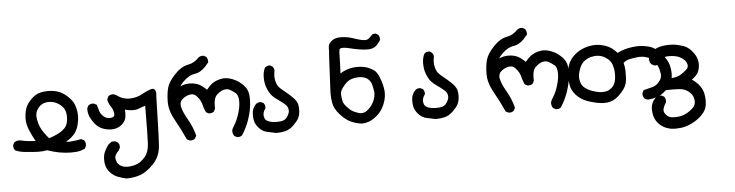

<svg xmlns="http://www.w3.org/2000/svg" viewBox="-47 -663 4593 1200"><g transform="rotate(-5 2250.0 -63.5)"><path d="M225.1 100.1Q200.2 105 172.4 105Q147.5 105 85 98.6Q54.7 95.7 26.4 83.5Q22 78.1 20.5 74.5Q19 70.8 18.1 68.4Q16.6 62.5 16.6 58.1Q16.6 54.2 16.6 50.8L24.9 33.7L26.9 32.7Q39.1 23.9 54.7 23.9Q59.6 23.9 64.5 24.4Q107.9 34.7 159.2 36.1Q138.7 1 123.5 -36.1Q108.4 -73.2 108.4 -107.4Q108.4 -112.3 108.9 -117.2Q111.3 -155.3 121.1 -178.2Q131.3 -202.6 157.7 -229Q184.1 -255.4 214.8 -262.7Q238.8 -268.1 263.7 -268.1Q306.2 -268.1 339.4 -252.9Q366.7 -239.7 390.4 -215.8Q414.1 -191.9 422.4 -171.4Q430.7 -151.4 434.6 -125Q436.5 -111.8 436.5 -97.7Q436.5 -83.5 434.6 -68.8Q426.3 -9.3 394.5 22.5Q378.9 38.6 362.8 48.3Q356 52.7 348.1 56.6Q359.9 59.1 367.7 59.1Q375.5 59.1 383.8 58.1Q405.3 56.6 443.4 49.3L461.4 58.1L462.4 60.1Q470.2 70.3 470.2 84.5Q470.2 91.3 469.2 93.8L461.9 110.4L459.5 111.3Q434.6 123.5 408.7 126Q390.6 127.4 373.5 127.4Q303.2 127.4 225.1 100.1ZM276.4 15.1Q295.4 7.3 312.3 -2Q329.1 -11.2 344.5 -26.6Q359.9 -42 364.7 -68.4Q367.2 -82 367.2 -95.5Q367.2 -108.9 365.2 -121.1Q361.8 -145.5 342.8 -165Q316.4 -191.4 282.2 -197.8Q272.9 -199.7 264.6 -199.7Q229.5 -199.7 209 -182.6Q192.9 -168.9 183.1 -148.9Q177.2 -136.2 177.2 -118.7Q177.2 -98.6 185.1 -71.3Q189.5 -57.1 195.8 -43.9Q207 -18.1 244.6 26.9Z M813 -106.9Q800.3 -102.5 781.2 -102.5Q762.2 -102.5 731.9 -109.9Q732.9 -99.6 732.9 -89.1Q732.9 -78.6 731.4 -66.9Q730 -55.2 724.6 -43.9Q715.3 -25.9 694.8 -11.2Q681.2 -2 667 1.7Q652.8 5.4 637.7 5.4Q607.9 5.4 578.6 -6.8Q556.6 -16.1 539.3 -36.1Q522 -56.2 510 -80.1Q498 -104 498 -132.3Q498 -134.8 498 -138.7L506.3 -155.3L507.8 -156.2Q518.6 -165.5 533.7 -165.5Q536.6 -165.5 541.5 -165L559.1 -155.8Q565.9 -132.3 572.3 -112.8Q578.1 -95.2 596.7 -79.6Q612.8 -66.4 631.3 -66.4Q633.3 -66.4 635.7 -66.4Q655.8 -67.9 660.2 -75.7Q663.6 -81.1 663.6 -87.9Q663.6 -94.7 661.6 -102.1Q657.7 -120.6 646 -137.7Q632.3 -157.2 627.9 -181.2L627.4 -183.6L636.2 -202.1L637.7 -203.6Q649.4 -212.4 663.6 -212.4Q669.9 -212.4 672.4 -210.9L687.5 -204.1Q716.8 -183.1 741.7 -179.2Q753.9 -176.8 762.7 -176.8Q780.3 -176.8 794.4 -179.2Q821.8 -183.1 848.1 -198.2Q876 -213.9 903.8 -223.1Q909.2 -225.1 913.1 -225.1Q922.4 -225.1 927.7 -219.2Q936 -211.4 936 -192.4Q936 -184.6 934.6 -174.3Q928.7 73.7 923.8 136.7Q918.5 202.6 874 247.6Q830.6 292 790.5 305.7Q750.5 319.3 705.1 319.3H704.1Q676.3 313 651.4 303.7Q625.5 293.9 605 272Q584.5 250 578.6 223.1Q575.2 206.5 575.2 190.9Q575.2 165 583.5 144Q585.9 137.2 589.4 131.6Q592.8 126 595.7 120.6Q602.5 109.9 610.4 98.1L631.8 82L652.8 81.1L669.9 89.4L670.9 90.8Q680.2 101.6 680.2 116.7Q680.2 119.6 679.7 124.5L671.4 140.6Q646 165 646 184.1Q646 186.5 646.5 189Q650.4 212.9 660.2 224.1Q668.5 233.9 683.6 240.2Q697.3 246.6 718.8 246.6Q750 246.6 779.3 234.9Q803.7 225.1 829.1 195.8Q853.5 167 856.4 115.5Q859.4 64 860.4 -124Q836.4 -114.7 813 -106.9Z M1089.4 -224.6Q1116.2 -237.8 1148.9 -237.8Q1193.4 -237.8 1224.6 -214.8Q1241.7 -201.7 1254.4 -189.5Q1274.9 -214.8 1289.1 -225.1Q1317.9 -245.6 1354.5 -250.5Q1361.3 -251.5 1366.2 -251.5Q1371.1 -251.5 1377.7 -251Q1384.3 -250.5 1395 -248.5Q1417 -243.7 1439 -231.9Q1461.9 -219.7 1485.6 -195.8Q1509.3 -171.9 1514.2 -138.2Q1516.1 -122.6 1516.1 -104.5Q1516.1 -45.4 1492.2 22.9Q1475.6 69.8 1448.2 112.3L1447.8 113.3Q1437.5 122.1 1421.4 122.1Q1419.4 122.1 1416 122.1L1398.9 113.3L1397.9 111.8Q1388.7 98.1 1388.7 81.1V80.6Q1389.2 73.2 1393.8 64Q1398.4 54.7 1407.2 41Q1422.4 17.1 1435.3 -24.4Q1448.2 -65.9 1448.2 -98.1Q1448.2 -138.2 1431.2 -152.3Q1413.6 -166.5 1396.5 -176.3Q1386.2 -182.1 1373.5 -182.1Q1343.8 -182.1 1313.5 -152.8Q1293.5 -133.8 1293.5 -85.9Q1293.5 -78.1 1293.9 -67.9L1285.6 -50.8L1284.2 -49.3Q1273.4 -41 1258.3 -41Q1256.3 -41 1252.9 -41L1235.4 -49.8Q1226.6 -69.3 1222.4 -82.5Q1218.3 -95.7 1216.3 -104.5Q1209.5 -128.9 1188.5 -152.3Q1173.3 -169.4 1154.3 -169.4Q1143.6 -169.4 1128.9 -164.1Q1108.9 -156.7 1094.2 -142.6Q1081.5 -129.9 1081.5 -110.8Q1081.5 -103.5 1083.5 -95.7Q1090.3 -63.5 1118.2 -16.1Q1147 33.2 1161.1 87.9L1161.6 90.8L1152.8 107.4L1151.9 108.4Q1141.6 117.7 1126.5 117.7Q1123.5 117.7 1118.7 117.2L1101.6 108.4Q1072.3 43.5 1037.6 -17.8Q1002.9 -79.1 1002.9 -133.8Q1002.9 -160.2 1005.9 -184.3Q1008.8 -208.5 1014.2 -226.1Q1024.4 -260.7 1064.9 -304.2Q1106.4 -348.1 1150.4 -356Q1189.5 -362.8 1218.3 -394.5Q1229.5 -403.3 1244.6 -403.3Q1246.6 -403.3 1250 -403.3L1267.1 -394.5L1268.1 -393.1Q1276.4 -380.9 1276.4 -365.7Q1276.4 -363.8 1276.4 -359.4Q1263.2 -342.8 1252 -331.1Q1220.7 -299.8 1189 -295.4Q1148.9 -290 1113.3 -253.9Q1098.1 -239.3 1089.4 -224.6Z M1525.9 -4.9Q1525.9 -12.2 1526.4 -20Q1528.3 -49.3 1550.3 -72.8Q1561.5 -83.5 1576.7 -83.5Q1582 -83.5 1584.5 -82.5L1598.6 -75.7Q1604.5 -68.4 1606.4 -61.8Q1608.4 -55.2 1608.4 -51Q1608.4 -46.9 1608.4 -43L1606.9 -41.5Q1592.3 -20 1592.3 -2.4Q1592.3 13.2 1599.4 25.1Q1606.4 37.1 1627 43Q1647.5 48.8 1671.4 48.8Q1695.3 48.8 1710 44.4Q1724.1 40 1733.6 28.3Q1743.2 16.6 1748.5 2.4Q1752 -5.9 1752 -13.4Q1752 -21 1750.5 -26.9Q1747.6 -43 1728.8 -58.8Q1710 -74.7 1682.1 -94.2Q1652.3 -114.7 1637.2 -142.6Q1622.6 -170.4 1617.2 -196.8Q1613.8 -215.8 1613.8 -233.9Q1613.8 -269.5 1626.5 -294.4L1627.4 -295.4Q1638.7 -306.6 1654.3 -306.6Q1656.2 -306.6 1659.7 -306.6L1675.3 -296.9L1675.8 -295.9Q1684.6 -285.6 1684.6 -272.5Q1684.6 -267.6 1683.1 -262.7Q1680.7 -250 1680.7 -237.3Q1680.7 -214.8 1688.5 -192.4Q1690.9 -186.5 1693.4 -180.7Q1701.7 -164.1 1730 -142.1Q1760.3 -118.2 1784.7 -94.2Q1810.1 -68.8 1814.5 -45.4Q1816.9 -30.3 1816.9 -19.5Q1816.9 -8.8 1816.4 -1.5Q1814.5 19.5 1806.4 36.4Q1798.3 53.2 1773.2 78.4Q1748 103.5 1719.7 110.8Q1695.8 117.2 1669.4 117.2Q1661.6 117.2 1660.6 117.2Q1633.3 111.3 1606.4 106Q1580.1 100.6 1560.1 80.6L1555.7 76.2Q1534.7 52.7 1529.3 29.8Q1525.9 13.7 1525.9 -4.9Z M2021 -97.7Q2021 -105.5 2022.2 -126.2Q2023.4 -147 2026.9 -221.2Q2030.3 -295.4 2031.7 -317.6Q2033.2 -339.8 2033.7 -347.7Q2034.2 -355.5 2034.7 -362.3Q2035.2 -375.5 2035.2 -384.3Q2035.2 -405.8 2051.3 -420.9Q2066.4 -434.6 2082.5 -439.5Q2094.7 -443.4 2115.7 -443.4Q2122.1 -443.4 2129.9 -442.9Q2160.6 -441.4 2200.2 -427.7Q2244.1 -412.6 2265.1 -412.6Q2279.8 -412.6 2289.1 -420.4Q2296.4 -425.8 2300.8 -430.7Q2306.2 -436.5 2306.6 -437.5Q2314.5 -447.3 2329.1 -447.3Q2330.6 -447.3 2334.5 -447.3L2350.1 -438.5Q2354.5 -432.1 2356 -427.7Q2358.4 -419.4 2358.4 -411.6Q2358.4 -409.7 2358.4 -406.2Q2354 -397 2349.1 -391.1Q2333.5 -371.1 2320.8 -363.3Q2306.2 -355 2287.6 -353.5Q2280.8 -353 2273.4 -353Q2252.4 -353 2223.6 -357.7Q2194.8 -362.3 2167.5 -369.4Q2140.1 -376.5 2123.5 -376.5Q2107.9 -376.5 2103 -371.1Q2101.1 -368.7 2100.6 -366.2Q2097.7 -352.5 2097.7 -321.8Q2097.7 -293 2093.8 -217.8Q2118.2 -233.9 2142.6 -240.7Q2171.9 -249.5 2201.7 -249.5Q2234.9 -249.5 2260.7 -241.2Q2284.7 -233.4 2306.2 -217.8Q2329.1 -201.2 2345.7 -147Q2359.4 -103 2359.4 -72.3Q2359.4 -50.8 2352.5 -25.4Q2336.9 29.3 2298.8 63Q2272.9 85.9 2249 95.7Q2225.1 105.5 2197.3 105.5H2196.8Q2161.6 100.1 2130.9 86.4Q2099.6 71.8 2066.2 35.2Q2032.7 -1.5 2025.9 -41Q2021 -70.8 2021 -97.7ZM2294.4 -76.7Q2294.4 -82 2293.9 -86.9Q2291 -108.9 2285.6 -129.4Q2280.3 -150.4 2266.1 -163.8Q2252 -177.2 2234.4 -181.2Q2220.7 -184.6 2205.1 -184.6Q2177.2 -184.6 2152.8 -174.8Q2133.8 -167.5 2115.2 -146Q2096.7 -124.5 2090.8 -111.3Q2085.9 -100.6 2085.9 -88.4Q2085.9 -73.7 2091.3 -45.9Q2094.2 -28.8 2114.3 -7.3Q2134.8 15.1 2149.4 22.9Q2164.1 30.8 2186.5 38.1Q2194.3 40.5 2203.1 40.5Q2215.3 40.5 2228 35.2Q2248 22.9 2263.7 3.7Q2279.3 -15.6 2288.1 -41Q2294.4 -60.1 2294.4 -76.7Z M2525.9 -4.9Q2525.9 -12.2 2526.4 -20Q2528.3 -49.3 2550.3 -72.8Q2561.5 -83.5 2576.7 -83.5Q2582 -83.5 2584.5 -82.5L2598.6 -75.7Q2604.5 -68.4 2606.4 -61.8Q2608.4 -55.2 2608.4 -51Q2608.4 -46.9 2608.4 -43L2606.9 -41.5Q2592.3 -20 2592.3 -2.4Q2592.3 13.2 2599.4 25.1Q2606.4 37.1 2627 43Q2647.5 48.8 2671.4 48.8Q2695.3 48.8 2710 44.4Q2724.1 40 2733.6 28.3Q2743.2 16.6 2748.5 2.4Q2752 -5.9 2752 -13.4Q2752 -21 2750.5 -26.9Q2747.6 -43 2728.8 -58.8Q2710 -74.7 2682.1 -94.2Q2652.3 -114.7 2637.2 -142.6Q2622.6 -170.4 2617.2 -196.8Q2613.8 -215.8 2613.8 -233.9Q2613.8 -269.5 2626.5 -294.4L2627.4 -295.4Q2638.7 -306.6 2654.3 -306.6Q2656.2 -306.6 2659.7 -306.6L2675.3 -296.9L2675.8 -295.9Q2684.6 -285.6 2684.6 -272.5Q2684.6 -267.6 2683.1 -262.7Q2680.7 -250 2680.7 -237.3Q2680.7 -214.8 2688.5 -192.4Q2690.9 -186.5 2693.4 -180.7Q2701.7 -164.1 2730 -142.1Q2760.3 -118.2 2784.7 -94.2Q2810.1 -68.8 2814.5 -45.4Q2816.9 -30.3 2816.9 -19.5Q2816.9 -8.8 2816.4 -1.5Q2814.5 19.5 2806.4 36.4Q2798.3 53.2 2773.2 78.4Q2748 103.5 2719.7 110.8Q2695.8 117.2 2669.4 117.2Q2661.6 117.2 2660.6 117.2Q2633.3 111.3 2606.4 106Q2580.1 100.6 2560.1 80.6L2555.7 76.2Q2534.7 52.7 2529.3 29.8Q2525.9 13.7 2525.9 -4.9Z M3089.4 -224.6Q3116.2 -237.8 3148.9 -237.8Q3193.4 -237.8 3224.6 -214.8Q3241.7 -201.7 3254.4 -189.5Q3274.9 -214.8 3289.1 -225.1Q3317.9 -245.6 3354.5 -250.5Q3361.3 -251.5 3366.2 -251.5Q3371.1 -251.5 3377.7 -251Q3384.3 -250.5 3395 -248.5Q3417 -243.7 3439 -231.9Q3461.9 -219.7 3485.6 -195.8Q3509.3 -171.9 3514.2 -138.2Q3516.1 -122.6 3516.1 -104.5Q3516.1 -45.4 3492.2 22.9Q3475.6 69.8 3448.2 112.3L3447.8 113.3Q3437.5 122.1 3421.4 122.1Q3419.4 122.1 3416 122.1L3398.9 113.3L3397.9 111.8Q3388.7 98.1 3388.7 81.1V80.6Q3389.2 73.2 3393.8 64Q3398.4 54.7 3407.2 41Q3422.4 17.1 3435.3 -24.4Q3448.2 -65.9 3448.2 -98.1Q3448.2 -138.2 3431.2 -152.3Q3413.6 -166.5 3396.5 -176.3Q3386.2 -182.1 3373.5 -182.1Q3343.8 -182.1 3313.5 -152.8Q3293.5 -133.8 3293.5 -85.9Q3293.5 -78.1 3293.9 -67.9L3285.6 -50.8L3284.2 -49.3Q3273.4 -41 3258.3 -41Q3256.3 -41 3252.9 -41L3235.4 -49.8Q3226.6 -69.3 3222.4 -82.5Q3218.3 -95.7 3216.3 -104.5Q3209.5 -128.9 3188.5 -152.3Q3173.3 -169.4 3154.3 -169.4Q3143.6 -169.4 3128.9 -164.1Q3108.9 -156.7 3094.2 -142.6Q3081.5 -129.9 3081.5 -110.8Q3081.5 -103.5 3083.5 -95.7Q3090.3 -63.5 3118.2 -16.1Q3147 33.2 3161.1 87.9L3161.6 90.8L3152.8 107.4L3151.9 108.4Q3141.6 117.7 3126.5 117.7Q3123.5 117.7 3118.7 117.2L3101.6 108.4Q3072.3 43.5 3037.6 -17.8Q3002.9 -79.1 3002.9 -133.8Q3002.9 -160.2 3005.9 -184.3Q3008.8 -208.5 3014.2 -226.1Q3024.4 -260.7 3064.9 -304.2Q3106.4 -348.1 3150.4 -356Q3189.5 -362.8 3218.3 -394.5Q3229.5 -403.3 3244.6 -403.3Q3246.6 -403.3 3250 -403.3L3267.1 -394.5L3268.1 -393.1Q3276.4 -380.9 3276.4 -365.7Q3276.4 -363.8 3276.4 -359.4Q3263.2 -342.8 3252 -331.1Q3220.7 -299.8 3189 -295.4Q3148.9 -290 3113.3 -253.9Q3098.1 -239.3 3089.4 -224.6Z M3962.9 74.7Q3962.9 72.8 3962.9 69.3L3972.2 50.8Q4002.9 43 4029.3 36.6Q4053.2 30.3 4072.8 6.8Q4088.4 -12.7 4088.4 -34.2Q4088.4 -38.1 4087.9 -42Q4084 -70.3 4076.2 -87.6Q4068.4 -105 4051.8 -125Q4035.6 -143.6 4008.3 -152.3Q3988.3 -158.7 3967.8 -158.7Q3960 -158.7 3952.6 -157.7Q3923.3 -154.3 3900.4 -149.4Q3881.3 -145.5 3862.3 -129.9Q3869.1 -104.5 3869.6 -82.5Q3869.6 -75.2 3869.6 -63.2Q3869.6 -51.3 3869.1 -34.2Q3868.2 -7.8 3857.7 15.4Q3847.2 38.6 3818.8 66.9Q3790 95.7 3760.7 104Q3743.2 109.4 3721.7 109.4Q3709 109.4 3694.8 107.4Q3658.2 102.5 3618.7 88.9Q3576.7 74.2 3548.3 44.2Q3520 14.2 3514.2 -21.5Q3510.3 -46.9 3510.3 -72.3Q3510.3 -118.2 3523.9 -152.8Q3535.2 -181.2 3563.5 -207.3Q3591.8 -233.4 3632.8 -246.6Q3665 -256.8 3693.8 -256.8Q3701.2 -256.8 3709 -256.3Q3743.2 -252.9 3772.5 -240.2Q3800.8 -228 3830.6 -195.3Q3857.4 -209 3884.3 -215.8Q3928.2 -226.1 3965.3 -226.1Q3992.7 -226.1 4022.5 -218.8Q4044.4 -212.9 4055.2 -207Q4074.7 -195.8 4103.5 -165Q4139.6 -126 4148.9 -90.3Q4155.8 -64 4155.8 -41Q4155.8 -33.2 4155.3 -25.4Q4152.3 4.4 4143.1 21.5Q4133.3 41 4107.4 65.9Q4081.5 90.8 4053.7 100.1Q4026.9 109.4 3996.1 112.3Q3981.9 110.8 3971.7 102.1Q3962.9 89.8 3962.9 74.7ZM3802.7 -63.5Q3802.7 -96.2 3793 -124.5Q3785.2 -146.5 3767.1 -161.6Q3748 -176.8 3728 -183.6Q3712.9 -188.5 3695.8 -188.5Q3690.4 -188.5 3684.6 -188Q3660.2 -185.5 3642.1 -177.2Q3622.1 -167.5 3608.9 -153.1Q3595.7 -138.7 3585.9 -110.4Q3577.1 -84.5 3577.1 -65.4Q3577.1 -45.4 3584.5 -25.9Q3590.3 -9.8 3606.7 3.4Q3623 16.6 3644.5 24.9Q3666.5 33.7 3690.4 38.1Q3701.2 40.5 3714.1 40.5Q3727.1 40.5 3743.2 37.1Q3761.7 31.7 3777.6 15.9Q3793.5 0 3798.3 -23.4Q3802.7 -43 3802.7 -63.5Z M4110.4 -7.8H4125.5Q4145.5 -7.8 4166.5 -10.3Q4192.4 -13.2 4212.4 -25.9Q4232.4 -38.6 4249 -54.2Q4260.3 -64.5 4260.3 -78.6Q4260.3 -82 4259.3 -85.9Q4255.4 -106 4234.9 -121.6Q4213.4 -138.2 4188 -143.1Q4168.5 -147 4150.4 -147Q4143.6 -147 4137.2 -146.5Q4115.2 -145 4106 -132.3Q4093.8 -117.2 4084.5 -106.9Q4073.2 -96.7 4057.6 -96.7Q4056.2 -96.7 4052.2 -96.7L4035.2 -106L4034.2 -106.9Q4022.5 -120.1 4022.5 -138.7Q4022.5 -142.6 4022.9 -144Q4029.3 -165 4046.6 -182.6Q4064 -200.2 4086.9 -207.5Q4117.2 -217.3 4157.7 -217.3Q4176.8 -217.3 4190.9 -215.3Q4217.8 -210.9 4244.6 -201.7Q4279.8 -189.9 4307.1 -150.4Q4321.3 -129.9 4326.7 -109.4Q4330.1 -94.7 4330.1 -81.3Q4330.1 -67.9 4327.1 -54.7Q4321.8 -28.3 4306.2 -12.2Q4294.4 -0.5 4278.3 12.2Q4297.4 23.4 4316.4 43.9Q4341.3 71.3 4348.6 105.5Q4353 126.5 4353 147.9Q4353 160.6 4351.6 173.3Q4347.2 209.5 4318.4 238.3Q4289.6 267.1 4253.9 284.4Q4218.3 301.8 4183.6 306.2Q4167.5 308.1 4152.3 308.1Q4133.3 308.1 4119.6 305.7Q4086.4 298.3 4065.9 283.2Q4055.7 276.4 4046.9 267.1Q4029.3 249.5 4020 222.2Q4013.2 201.2 4013.2 178.7Q4013.2 170.9 4013.7 163.1Q4017.1 131.3 4041.5 105.5Q4055.7 93.8 4074.2 93.8Q4075.7 93.8 4079.1 93.8L4095.7 102.1L4097.2 103.5Q4105.5 114.3 4105.5 131.3Q4105.5 133.3 4105.5 137.2Q4085 170.9 4085 186.8Q4085 202.6 4100.3 218.3Q4115.7 233.9 4133.3 235.4Q4141.6 236.3 4152.3 236.3Q4163.1 236.3 4176.3 234.9Q4199.7 232.4 4224.1 220.2Q4249 207.5 4269.5 187Q4284.7 170.9 4284.7 148.4Q4284.7 144 4284.2 139.6Q4280.8 110.4 4258.8 90.6Q4236.8 70.8 4209.5 65.9Q4191.4 62.5 4150.4 62.5Q4127.4 62.5 4098.6 63.5Q4084.5 62 4073.7 52.2Q4067.9 45.9 4065.9 39.6Q4064 33.2 4064 28.8Q4064 24.4 4064.5 20L4073.2 3.4L4074.7 2.4Q4089.8 -7.8 4110.4 -7.8Z"/></g></svg>

Font: Bakudai
Style: Bold
Weight: 700
Version: Version 1.48